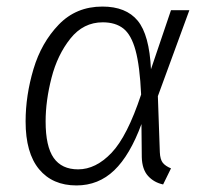

<svg xmlns="http://www.w3.org/2000/svg" viewBox="-20 -554 627 585"><path d="M440 -343 501 -523H557L461 -261L467 -90Q468 -68 476 -58Q484 -48 501 -41L477 8Q449 2 431 -18Q413 -38 412 -75L411 -176Q376 -81 328 -35Q280 11 213 11Q140 11 99 -38.5Q58 -88 58 -184Q58 -263 82 -343.5Q106 -424 159 -479Q212 -534 292 -534Q364 -534 399.5 -491Q435 -448 440 -343ZM119 -184Q119 -108 143.5 -73Q168 -38 218 -38Q272 -38 320 -88.5Q368 -139 410 -266Q406 -353 393 -400.5Q380 -448 356 -467Q332 -486 293 -486Q234 -486 194.5 -436.5Q155 -387 137 -317Q119 -247 119 -184Z"/></svg>

Font: FiraGO Light
Style: Italic
Weight: 300
Italic angle: -8°
Designer: bBox Type GmbH
Foundry: bBox Type GmbH
Version: Version 1.001